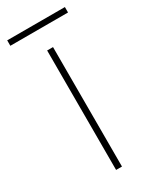

<svg xmlns="http://www.w3.org/2000/svg" viewBox="-193 -686 594 735"><g transform="rotate(-30 104.5 -319.0)"><path d="M116 0H90V-528H116ZM232 -638V-614H-23V-638Z"/></g></svg>

Font: Noto Sans Kannada Thin
Style: Regular
Weight: 100
Designer: Jelle Bosma - Monotype Design Team
Foundry: Monotype Imaging Inc.
Version: Version 2.005; ttfautohint (v1.8.4.7-5d5b)